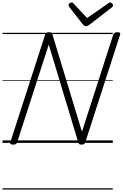

<svg xmlns="http://www.w3.org/2000/svg" viewBox="-20 -1149 987 1544"><path d="M85 14Q57 14 63 -5L343 -871Q346 -881 353 -885.5Q360 -890 374 -890Q386 -890 392 -886.5Q398 -883 401 -874L639 -90L891 -871Q895 -881 902.5 -885.5Q910 -890 924 -890Q952 -890 946 -871L666 -5Q663 5 656 9.5Q649 14 636 14Q624 14 618.5 10.5Q613 7 610 -2L372 -790L118 -5Q115 5 107.5 9.5Q100 14 85 14ZM866 -1129Q875 -1129 882 -1121.5Q889 -1114 889 -1107Q889 -1101 887 -1097.5Q885 -1094 880 -1090L702 -952Q692 -945 685 -942Q678 -939 670 -939Q663 -939 657.5 -942.5Q652 -946 646 -953L537 -1093Q535 -1097 533 -1101Q531 -1105 531 -1109Q531 -1118 540 -1123.5Q549 -1129 556 -1129Q563 -1129 566.5 -1126Q570 -1123 574 -1118L680 -1004L845 -1118Q853 -1123 857 -1126Q861 -1129 866 -1129ZM0 365H887V375H0ZM0 -20H887V0H0ZM0 -505H887V-500H0ZM0 -885H887V-875H0Z"/></svg>

Font: Playwrite DK Uloopet Guides
Style: Regular
Weight: 400
Designer: Veronika Burian, José Scaglione
Foundry: TypeTogether
Version: Version 1.003